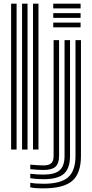

<svg xmlns="http://www.w3.org/2000/svg" viewBox="-20 -820 506 1053"><path d="M161 0V-800H191V0ZM41 0V-800H71V0ZM101 0V-800H131V0ZM272 -774V-800H422V-774ZM272 -722V-748H422V-722ZM272 -670V-696H422V-670ZM219 213Q166.2 213 146 207.2V182.2Q173.5 187.8 219 187.8Q312.8 187.8 353.4 152.4Q394 117 394 35V-600H424V35Q424 130.5 376.5 171.8Q329 213 219 213ZM219 162.8Q179.2 162.8 146 157.5V132.8Q166 135.2 183 136.4Q200 137.5 219 137.5Q280.8 137.5 307.4 113.8Q334 90 334 35V-600H364V35Q364 103.5 330.4 133.1Q296.8 162.8 219 162.8ZM219 112.2Q188.5 112.2 146 107.8V83Q193.8 87.2 219 87.2Q248.5 87.2 261.2 75.1Q274 63 274 35V-600H304V35Q304 76.5 284.2 94.4Q264.5 112.2 219 112.2Z"/></svg>

Font: Big Shoulders Inline Display Black
Style: Regular
Weight: 900
Designer: Patric King
Foundry: XO Type Co
Version: Version 1.000